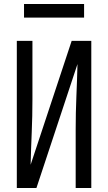

<svg xmlns="http://www.w3.org/2000/svg" viewBox="-20 -939 540 959"><path d="M64 0V-735H142V-441Q142 -360 138.5 -278.5Q135 -197 133 -116L338 -735H436V0H358V-294Q358 -375 361.5 -456.5Q365 -538 367 -619L162 0ZM100 -851V-919H400V-851Z"/></svg>

Font: Iosevka Curly
Style: Regular
Weight: 400
Monospace: yes
Designer: Belleve Invis
Foundry: Belleve Invis
Version: Version 22.1.2; ttfautohint (v1.8.4)